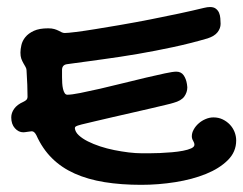

<svg xmlns="http://www.w3.org/2000/svg" viewBox="-20 -490 686 541"><path d="M69.8 -120.1Q68.4 -120.1 65.2 -119.6Q62 -119.1 58.3 -118.7Q54.7 -118.2 51.3 -117.7Q47.9 -117.2 45.9 -117.2Q32.2 -117.2 22 -128.7Q11.7 -140.1 11.7 -159.2Q11.7 -171.9 20 -183.6Q28.3 -195.3 45.9 -203.1Q51.3 -205.6 54.4 -208.7Q57.6 -211.9 57.6 -217.8Q57.6 -233.4 56.9 -251.2Q56.2 -269 54.7 -293Q54.2 -297.9 51.5 -302.2Q48.8 -306.6 45.7 -312.3Q42.5 -317.9 40 -324.7Q37.6 -331.5 37.6 -341.8Q37.6 -351.1 40.3 -363Q43 -375 51.5 -385.5Q60.1 -396 75.4 -403.1Q90.8 -410.2 115.7 -410.2Q126 -410.2 132.8 -408.2Q139.6 -406.2 144.8 -403.6Q149.9 -400.9 154.1 -398.9Q158.2 -397 162.6 -397Q170.4 -397 193.8 -399.9Q217.3 -402.8 250.2 -408.2Q283.2 -413.6 323 -420.4Q362.8 -427.2 403.8 -435.3Q444.8 -443.4 483.9 -451.7Q522.9 -460 554.7 -467.8Q564.5 -470.2 571.8 -470.2Q582 -470.2 588.1 -465.6Q594.2 -460.9 597.2 -454.1Q600.1 -447.3 600.8 -438.7Q601.6 -430.2 601.6 -422.9Q601.6 -410.2 593 -399.2Q584.5 -388.2 564.9 -381.8Q516.6 -367.7 467.5 -357.2Q418.5 -346.7 368.7 -338.1Q318.8 -329.6 268.6 -322.8Q218.3 -315.9 168.5 -309.1Q161.6 -308.1 158.2 -304Q154.8 -299.8 154.8 -293V-272.9Q154.8 -264.6 155.3 -255.9Q155.8 -247.1 157.5 -239.7Q159.2 -232.4 162.1 -227.8Q165 -223.1 169.9 -223.1Q181.6 -223.1 206.3 -228Q231 -232.9 262 -240Q293 -247.1 326.9 -255.6Q360.8 -264.2 391.1 -271.2Q421.4 -278.3 444.3 -283.2Q467.3 -288.1 476.6 -288.1Q490.2 -288.1 497.3 -278.1Q504.4 -268.1 506.8 -252.9Q506.8 -250.5 507.3 -248.5Q507.8 -246.6 507.8 -244.1Q507.8 -230 499.3 -218Q490.7 -206.1 468.8 -200.2Q462.9 -198.2 445.3 -194.1Q427.7 -189.9 403.8 -184.3Q379.9 -178.7 352.1 -172.4Q324.2 -166 297.4 -159.9Q270.5 -153.8 247.3 -148.2Q224.1 -142.6 209.5 -139.2Q196.3 -135.7 193.6 -133.8Q190.9 -131.8 190.9 -128.9Q191.9 -118.2 201.9 -108.9Q211.9 -99.6 227.3 -91.8Q242.7 -84 262 -77.6Q281.2 -71.3 302 -67.1Q322.8 -63 342.8 -60.5Q362.8 -58.1 379.9 -58.1Q387.2 -58.1 400.9 -58.1Q414.6 -58.1 430.9 -58.8Q447.3 -59.6 464.6 -61Q481.9 -62.5 495.8 -65.2Q509.8 -67.9 518.8 -72Q527.8 -76.2 527.8 -82Q527.8 -87.4 524.2 -93.3Q520.5 -99.1 520.5 -106Q520.5 -115.7 525.9 -125.2Q531.2 -134.8 539.8 -142.3Q548.3 -149.9 559.3 -154.5Q570.3 -159.2 581.5 -159.2Q595.7 -159.2 607.4 -153.6Q619.1 -147.9 627.7 -138.9Q636.2 -129.9 640.9 -118.2Q645.5 -106.4 645.5 -94.2Q645.5 -62 621.8 -38.6Q598.1 -15.1 560.1 0.2Q522 15.6 474.1 23.2Q426.3 30.8 377.9 30.8Q321.3 30.8 274.4 23.2Q227.5 15.6 190.4 -1Q153.3 -17.6 126.5 -44.2Q99.6 -70.8 82.5 -108.9Q76.7 -120.1 69.8 -120.1Z"/></svg>

Font: Gochi Hand Cyrillic
Style: Regular
Weight: 400
Designer: Juan Pablo del Peral; Denis Ignatov
Foundry: Juan Pablo del Peral; Denis Ignatov
Version: Version 1.00 June 29, 2018, initial release